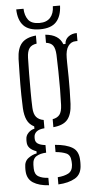

<svg xmlns="http://www.w3.org/2000/svg" viewBox="-60 -781 476 969"><g transform="rotate(-5 178.0 -297.0)"><path d="M148 153Q98 150 68.2 131Q38.5 112 36.5 72Q36.5 67 36.2 62.2Q36 57.5 36.5 52.5Q36.5 22 57.5 6.5Q78.5 -9 100 -12.5V-23.5Q55 -39 54.5 -73Q54 -78 54.2 -80.5Q54.5 -83 54.5 -87Q54.5 -106.5 68.5 -120.5Q82.5 -134.5 99.5 -137.5V-149.5Q75 -161.5 63.8 -185.2Q52.5 -209 50.5 -246Q49 -283 48.5 -311.5Q48 -340 48.2 -366.5Q48.5 -393 49 -423.8Q49.5 -454.5 50.5 -495.5Q52.5 -548.5 75.2 -574.5Q98 -600.5 148 -605.5V-564.5Q122 -561 110.8 -545.2Q99.5 -529.5 98.5 -497Q97.5 -464 97 -417.5Q96.5 -371 96.8 -324Q97 -277 98.5 -243.5Q100 -211.5 113 -196.5Q126 -181.5 150 -177.5V-135.5Q122.5 -133.5 109.5 -122.5Q96.5 -111.5 96.5 -94Q96.5 -92.5 96.5 -90.8Q96.5 -89 96.5 -87.5Q96.5 -71 109.2 -62.2Q122 -53.5 148 -50.5V-12Q118 -11 98.5 0.8Q79 12.5 78.5 43.5Q78.5 47 78.5 52Q78.5 57 78.5 62.5Q79 91.5 98 102.8Q117 114 148 115.5ZM195.5 153V116.5Q229 114 249.8 102.8Q270.5 91.5 272.5 61Q272.5 56.5 272.5 51.8Q272.5 47 272 42Q270.5 10.5 249.2 1.2Q228 -8 195.5 -11V-47.5Q252.5 -43 283.5 -24.2Q314.5 -5.5 315.5 41.5Q315.5 46.5 315.8 52.2Q316 58 315.5 63Q314.5 111.5 281 131Q247.5 150.5 195.5 153ZM195.5 -137V-177.5Q219 -181.5 230.8 -196.2Q242.5 -211 244 -245Q245.5 -281.5 245.8 -326Q246 -370.5 245.2 -416Q244.5 -461.5 243 -499.5Q241.5 -531 231.2 -546Q221 -561 195.5 -564.5V-605.5Q264 -599.5 282 -550H293Q294 -573 311.8 -586.5Q329.5 -600 354.5 -600V-559.5H346Q322 -559.5 307.5 -539.2Q293 -519 293 -479.5V-455Q294 -413 294.2 -380.8Q294.5 -348.5 294 -317Q293.5 -285.5 292 -246Q289.5 -193.5 267.8 -167.5Q246 -141.5 195.5 -137ZM172 -635Q115 -635 88.5 -663Q62 -691 60.5 -745.5H97.5Q98.5 -711.5 115 -689.2Q131.5 -667 172 -667Q208 -667 226.8 -688Q245.5 -709 246 -745.5H282.5Q280.5 -691.5 254.2 -663.2Q228 -635 172 -635Z"/></g></svg>

Font: Big Shoulders Stencil Text ExtraLight
Style: Regular
Weight: 250
Version: Version 2.001